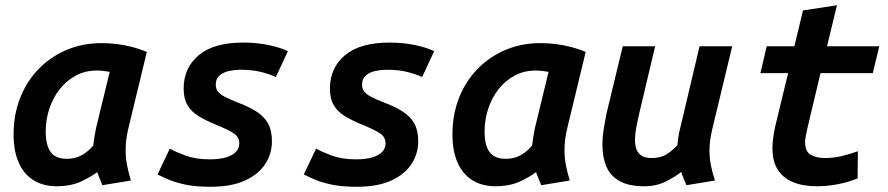

<svg xmlns="http://www.w3.org/2000/svg" viewBox="-20 -701 3400 735"><path d="M194 12Q142 11 106 -12.5Q70 -36 51 -80Q32 -124 32 -187Q32 -261 56.5 -324.5Q81 -388 126.5 -435.5Q172 -483 234 -509.5Q296 -536 370 -536Q397 -536 426 -532.5Q455 -529 484.5 -521.5Q514 -514 542 -502L471 -208Q466 -187 463.5 -167Q461 -147 461 -126Q461 -96 466.5 -68Q472 -40 481 -10L372 8Q368 -1 361.5 -17.5Q355 -34 352 -42Q330 -25 291 -6.5Q252 12 194 12ZM235 -93Q270 -93 295 -108Q320 -123 337 -144Q339 -161 341.5 -177Q344 -193 348 -212L400 -426Q390 -428 376 -429.5Q362 -431 351 -431Q306 -431 270 -411.5Q234 -392 208.5 -359.5Q183 -327 169 -285Q155 -243 155 -198Q155 -161 164 -137.5Q173 -114 191 -103.5Q209 -93 235 -93Z M785 14Q729 14 689 5.5Q649 -3 623 -14.5Q597 -26 583 -33L630 -132Q651 -120 690 -105.5Q729 -91 783 -91Q820 -91 845 -98.5Q870 -106 883 -119.5Q896 -133 896 -152Q896 -176 875.5 -190Q855 -204 806 -224Q767 -240 740 -256.5Q713 -273 698 -298Q683 -323 683 -362Q683 -441 740.5 -489.5Q798 -538 911 -538Q965 -538 1011 -528Q1057 -518 1082 -505L1036 -406Q1013 -417 979.5 -425.5Q946 -434 898 -434Q880 -434 858 -429.5Q836 -425 821 -412.5Q806 -400 806 -377Q806 -362 813.5 -351.5Q821 -341 840.5 -330.5Q860 -320 894 -307Q936 -291 964 -272.5Q992 -254 1006.5 -227.5Q1021 -201 1021 -160Q1021 -113 995.5 -73.5Q970 -34 918 -10Q866 14 785 14Z M1345 14Q1289 14 1249 5.5Q1209 -3 1183 -14.5Q1157 -26 1143 -33L1190 -132Q1211 -120 1250 -105.5Q1289 -91 1343 -91Q1380 -91 1405 -98.5Q1430 -106 1443 -119.5Q1456 -133 1456 -152Q1456 -176 1435.5 -190Q1415 -204 1366 -224Q1327 -240 1300 -256.5Q1273 -273 1258 -298Q1243 -323 1243 -362Q1243 -441 1300.5 -489.5Q1358 -538 1471 -538Q1525 -538 1571 -528Q1617 -518 1642 -505L1596 -406Q1573 -417 1539.5 -425.5Q1506 -434 1458 -434Q1440 -434 1418 -429.5Q1396 -425 1381 -412.5Q1366 -400 1366 -377Q1366 -362 1373.5 -351.5Q1381 -341 1400.5 -330.5Q1420 -320 1454 -307Q1496 -291 1524 -272.5Q1552 -254 1566.5 -227.5Q1581 -201 1581 -160Q1581 -113 1555.5 -73.5Q1530 -34 1478 -10Q1426 14 1345 14Z M1874 12Q1822 11 1786 -12.5Q1750 -36 1731 -80Q1712 -124 1712 -187Q1712 -261 1736.5 -324.5Q1761 -388 1806.5 -435.5Q1852 -483 1914 -509.5Q1976 -536 2050 -536Q2077 -536 2106 -532.5Q2135 -529 2164.5 -521.5Q2194 -514 2222 -502L2151 -208Q2146 -187 2143.5 -167Q2141 -147 2141 -126Q2141 -96 2146.5 -68Q2152 -40 2161 -10L2052 8Q2048 -1 2041.5 -17.5Q2035 -34 2032 -42Q2010 -25 1971 -6.5Q1932 12 1874 12ZM1915 -93Q1950 -93 1975 -108Q2000 -123 2017 -144Q2019 -161 2021.5 -177Q2024 -193 2028 -212L2080 -426Q2070 -428 2056 -429.5Q2042 -431 2031 -431Q1986 -431 1950 -411.5Q1914 -392 1888.5 -359.5Q1863 -327 1849 -285Q1835 -243 1835 -198Q1835 -161 1844 -137.5Q1853 -114 1871 -103.5Q1889 -93 1915 -93Z M2446 12Q2387 12 2351.5 -8Q2316 -28 2301 -64Q2286 -100 2286 -148Q2286 -175 2290.5 -203.5Q2295 -232 2301 -263L2364 -524H2488L2429 -275Q2422 -245 2416.5 -216.5Q2411 -188 2411 -164Q2411 -143 2417 -128Q2423 -113 2437 -104.5Q2451 -96 2474 -96Q2509 -96 2532 -110.5Q2555 -125 2573 -145Q2575 -162 2577 -177Q2579 -192 2584 -211L2658 -524H2783L2707 -208Q2702 -187 2699 -167Q2696 -147 2696 -126Q2696 -96 2701.5 -68Q2707 -40 2717 -10L2608 8Q2604 -1 2597 -17.5Q2590 -34 2588 -43Q2566 -25 2529.5 -6.5Q2493 12 2446 12Z M3107 12Q3053 12 3015 -4Q2977 -20 2957 -52Q2937 -84 2937 -134Q2937 -153 2940 -174.5Q2943 -196 2948 -219L2997 -421H2891L2915 -524H3021L3054 -661L3184 -681L3146 -524H3346L3321 -421H3121L3071 -211Q3068 -196 3065 -182Q3062 -168 3062 -157Q3062 -120 3084.5 -108Q3107 -96 3137 -96Q3170 -96 3202 -103.5Q3234 -111 3264 -122L3263 -18Q3229 -4 3188.5 4Q3148 12 3107 12Z"/></svg>

Font: Ubuntu Sans Mono SemiBold
Style: Italic
Weight: 600
Italic angle: -13.5°
Monospace: yes
Designer: Dalton Maag Ltd
Foundry: Dalton Maag Ltd
Version: Version 1.006